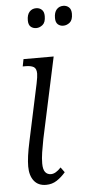

<svg xmlns="http://www.w3.org/2000/svg" viewBox="-54 -782 393 824"><g transform="rotate(-5 142.5 -369.5)"><path d="M128 -664Q113 -664 103.5 -672.5Q94 -681 94 -700Q94 -724 105 -736.5Q116 -749 134 -749Q148 -749 158 -740Q168 -731 168 -712Q168 -685 155 -674.5Q142 -664 128 -664ZM244 -664Q230 -664 220.5 -672.5Q211 -681 211 -700Q211 -724 222 -736.5Q233 -749 251 -749Q265 -749 275 -740Q285 -731 285 -712Q285 -685 272 -674.5Q259 -664 244 -664ZM111 10Q77 10 59 -13Q41 -36 41 -75Q41 -95 44.5 -121Q48 -147 56 -184L108 -427Q114 -456 114 -469Q114 -491 102 -498Q90 -505 67 -505H55L61 -536H191L116 -187Q110 -156 106 -130.5Q102 -105 102 -83Q102 -57 111 -45.5Q120 -34 136 -34Q156 -34 179 -59L195 -37Q178 -17 157.5 -3.5Q137 10 111 10Z"/></g></svg>

Font: Noto Serif ExtraCondensed Light
Style: Italic
Weight: 300
Width: 2
Italic angle: -12°
Designer: Monotype Design Team
Foundry: Monotype Imaging Inc.
Version: Version 2.014; ttfautohint (v1.8.4.7-5d5b)